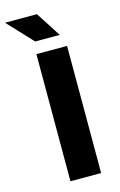

<svg xmlns="http://www.w3.org/2000/svg" viewBox="-164 -867 573 919"><g transform="rotate(-15 122.0 -407.0)"><path d="M218 -630V0H66V-630ZM-40 -814H118L198 -690H76Z"/></g></svg>

Font: Mukta Malar ExtraBold
Style: Regular
Weight: 800
Designer: Aadarsh Rajan, Girish Dalvi, Yashodeep Gholap
Foundry: Ek Type
Version: Version 2.538;PS 1.000;hotconv 16.6.51;makeotf.lib2.5.65220;